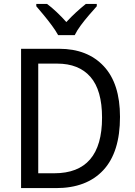

<svg xmlns="http://www.w3.org/2000/svg" viewBox="-20 -964 692 984"><path d="M595 -365Q595 -184 509.5 -92Q424 0 267 0H88V-714H283Q428 -714 511.5 -625Q595 -536 595 -365ZM503 -361Q503 -502 443.5 -570Q384 -638 273 -638H176V-76H258Q503 -76 503 -361ZM278 -784Q266 -806 246.5 -832.5Q227 -859 205.5 -885Q184 -911 166 -932V-944H221Q244 -927 270 -902.5Q296 -878 320 -851Q346 -879 370 -901Q394 -923 420 -944H476V-932Q459 -913 436.5 -887Q414 -861 394 -834Q374 -807 363 -784Z"/></svg>

Font: Noto Sans Kannada SemiCondensed
Style: Regular
Weight: 400
Width: 4
Designer: Jelle Bosma - Monotype Design Team
Foundry: Monotype Imaging Inc.
Version: Version 2.005; ttfautohint (v1.8.4.7-5d5b)